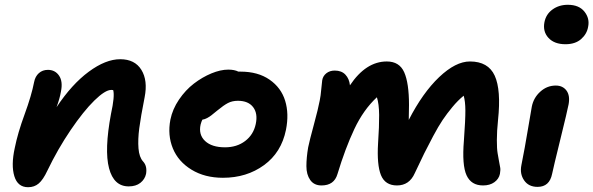

<svg xmlns="http://www.w3.org/2000/svg" viewBox="-20 -763 2454 794"><path d="M512.2 7.8Q450.7 7.8 430.9 -67.4Q411.1 -142.6 439 -292Q455.1 -365.2 448.2 -390.1Q446.3 -391.1 439.9 -391.1Q415 -391.1 370.1 -347.2Q325.2 -303.2 272 -224.9Q218.8 -146.5 175.8 -57.1Q158.2 -19.5 140.1 -4.2Q122.1 11.2 96.2 11.2Q53.2 11.2 39.3 -34.4Q25.4 -80.1 41 -150.9Q53.2 -212.4 81.8 -290.3Q110.4 -368.2 121.1 -423.8Q125.5 -446.8 140.6 -460.4Q155.8 -474.1 178.2 -474.1Q208 -474.1 224.4 -450Q240.7 -425.8 231.9 -383.8Q227.1 -355.5 213.9 -319.8Q276.9 -414.6 346.9 -466.3Q417 -518.1 477.1 -518.1Q537.6 -518.1 564.7 -474.1Q591.8 -430.2 578.1 -360.8Q562 -279.3 555.9 -232.7Q549.8 -186 552.7 -149.4Q555.7 -112.8 571.8 -95.2Q589.4 -76.2 584 -43.9Q579.1 -21.5 560.5 -6.8Q542 7.8 512.2 7.8Z M901.9 -27.8Q826.7 -27.8 772 -61.3Q717.3 -94.7 694.8 -149.4Q672.4 -204.1 684.6 -268.1Q693.4 -311.5 720.2 -351.1Q747.1 -390.6 781.7 -417.2Q816.4 -443.8 854.2 -459.5Q892.1 -475.1 923.8 -475.1Q949.7 -475.1 965.8 -466.8H974.6Q1046.9 -466.8 1094.7 -433.6Q1142.6 -400.4 1159.2 -346.4Q1175.8 -292.5 1162.6 -226.1Q1143.6 -132.3 1071.8 -80.1Q1000 -27.8 901.9 -27.8ZM809.6 -248Q800.3 -206.1 828.1 -179.9Q856 -153.8 910.6 -153.8Q959.5 -153.8 993.9 -179.9Q1028.3 -206.1 1037.6 -250Q1046.9 -293.5 1026.9 -319.8Q1006.8 -346.2 963.9 -346.2Q940.4 -346.2 922.6 -336.9Q904.8 -327.6 878.9 -306.2Q860.8 -291.5 853.8 -285.9Q846.7 -280.3 836.7 -274.9Q826.7 -269.5 816.9 -268.1Q813 -260.7 809.6 -248Z M1309.6 3.9Q1278.8 3.9 1262.9 -18.6Q1247.1 -41 1247.1 -75.9Q1247.1 -110.8 1254.4 -153.8Q1260.3 -182.6 1278.1 -248Q1295.9 -313.5 1302.2 -347.2Q1306.2 -366.2 1308.6 -394.5Q1311 -422.9 1312.5 -431.2Q1315.4 -448.7 1329.6 -460Q1343.8 -471.2 1364.3 -471.2Q1392.6 -471.2 1408.4 -454.3Q1424.3 -437.5 1427.2 -410.2Q1493.2 -508.8 1579.6 -508.8Q1631.8 -508.8 1651.6 -464.1Q1671.4 -419.4 1671.4 -329.1Q1670.4 -305.2 1670.4 -267.1Q1728 -379.4 1796.1 -444.1Q1864.3 -508.8 1923.3 -508.8Q1999 -508.8 2025.9 -450Q2052.7 -391.1 2039.6 -267.1Q2034.7 -220.2 2034.7 -183.6Q2034.7 -147 2037.8 -129.6Q2041 -112.3 2043.9 -95Q2046.9 -77.6 2048.6 -69.6Q2050.3 -61.5 2047.4 -43.9Q2043 -22.9 2024.4 -9.5Q2005.9 3.9 1977.5 3.9Q1928.7 3.9 1909.4 -38.1Q1890.1 -80.1 1898.4 -181.2Q1904.8 -269 1904.5 -306.6Q1904.3 -344.2 1897.5 -367.2Q1873.5 -347.7 1850.8 -320.3Q1828.1 -293 1810.5 -266.8Q1793 -240.7 1771 -199.5Q1749 -158.2 1734.4 -128.7Q1719.7 -99.1 1695.3 -46.9Q1672.9 3.9 1621.6 3.9Q1572.8 3.9 1555.4 -38.8Q1538.1 -81.5 1543.5 -170.9Q1548.3 -241.2 1547.9 -287.6Q1547.4 -334 1538.6 -360.8Q1482.9 -309.1 1445.3 -229.2Q1407.7 -149.4 1375.5 -43Q1361.8 3.9 1309.6 3.9Z M2318.4 -580.1Q2272.5 -580.1 2248.3 -606.2Q2224.1 -632.3 2231.4 -670.9Q2237.8 -704.1 2264.6 -723.6Q2291.5 -743.2 2328.1 -743.2Q2374.5 -743.2 2397 -714.8Q2419.4 -686.5 2412.1 -651.9Q2407.2 -622.6 2383.1 -601.3Q2358.9 -580.1 2318.4 -580.1ZM2203.1 9.8Q2166 9.8 2147.5 -17.1Q2128.9 -43.9 2136.2 -80.1Q2150.9 -153.8 2162.6 -224.9Q2174.3 -295.9 2179.2 -321.8Q2186.5 -358.9 2214.4 -384Q2242.2 -409.2 2278.3 -409.2Q2307.1 -409.2 2322.5 -388.7Q2337.9 -368.2 2331.5 -332Q2326.2 -304.2 2297.4 -187.3Q2268.6 -70.3 2263.2 -43.9Q2252.4 9.8 2203.1 9.8Z"/></svg>

Font: Shantell Sans Irregular
Style: Italic
Weight: 600
Italic angle: -11.31°
Designer: Stephen Nixon, Anya Danilova, Shantell Martin
Foundry: Arrow Type
Version: Version 1.006;[9816181b4]